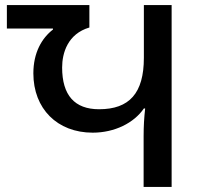

<svg xmlns="http://www.w3.org/2000/svg" viewBox="-20 -734 788 754"><path d="M544 0H654V-714H545V-507C545 -368 488 -305 369 -305C273 -305 224 -360 224 -469C224 -526 246 -601 331 -626V-714H7V-622H188V-618C144 -584 111 -527 111 -446C111 -307 205 -213 344 -213C430 -213 506 -251 545 -308H550C546 -271 544 -239 544 -199Z"/></svg>

Font: Noto Sans Georgian Medium
Style: Regular
Weight: 500
Designer: Monotype Design Team, Akaki Razmadze
Foundry: Google LLC
Version: Version 2.005